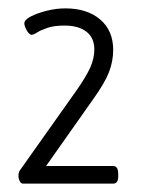

<svg xmlns="http://www.w3.org/2000/svg" viewBox="-20 -788 350 458"><path d="M35 -350Q30 -350 27 -356Q24 -362 24 -369Q24 -372 24.5 -374.5Q25 -377 27 -381L163 -573Q186 -606 195.5 -627.5Q205 -649 205 -670Q205 -698 186 -712.5Q167 -727 134 -727Q109 -727 93 -721.5Q77 -716 68.5 -710.5Q60 -705 55 -705Q52 -705 48 -709.5Q44 -714 41 -721Q38 -728 38 -732Q38 -741 54 -749Q70 -757 92 -762.5Q114 -768 136 -768Q188 -768 219 -741.5Q250 -715 250 -669Q250 -642 240 -616Q230 -590 202 -551L73 -368L65 -392H250Q262 -392 262 -373V-367Q262 -350 250 -350Z"/></svg>

Font: Asap Light
Style: Regular
Weight: 300
Designer: Pablo Cosgaya
Foundry: Omnibus-Type
Version: Version 3.001